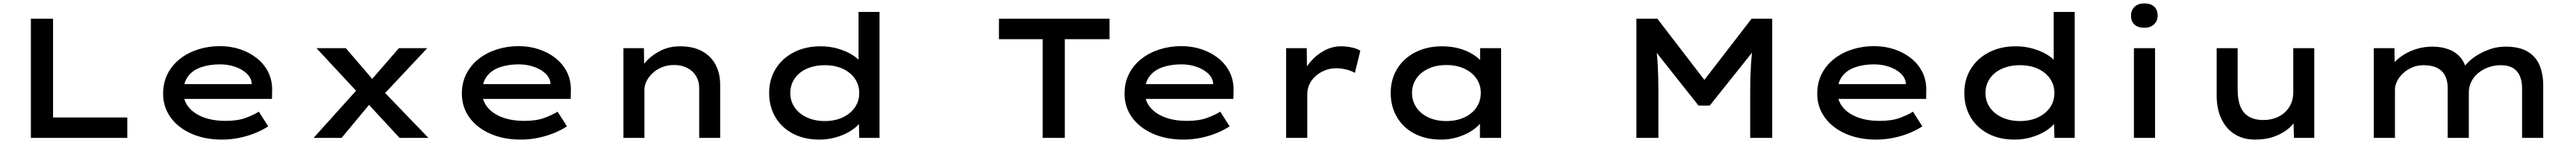

<svg xmlns="http://www.w3.org/2000/svg" viewBox="-20 -810 15098 840"><path d="M161 0V-700H291V-120H726V0Z M1281 10Q1180 10 1101.5 -25Q1023 -60 979.5 -121Q936 -182 936 -259Q936 -324 962 -375.5Q988 -427 1034 -463.5Q1080 -500 1140.5 -519.5Q1201 -539 1269 -539Q1333 -539 1389 -520Q1445 -501 1487.5 -466.5Q1530 -432 1553 -384.5Q1576 -337 1575 -279L1574 -229H1035L1012 -316H1471L1455 -303V-325Q1450 -357 1423 -381Q1396 -405 1355.5 -418.5Q1315 -432 1269 -432Q1209 -432 1160 -415.5Q1111 -399 1083 -362.5Q1055 -326 1055 -268Q1055 -218 1086 -180Q1117 -142 1172.5 -121Q1228 -100 1302 -100Q1373 -100 1420 -117.5Q1467 -135 1497 -154L1552 -68Q1521 -47 1477.5 -29Q1434 -11 1383.5 -0.5Q1333 10 1281 10Z M2322 0 2115 -224 2093 -249 1835 -527H2007L2187 -317L2210 -292L2491 0ZM1818 0 2075 -286 2158 -212 1982 0ZM2217 -242 2141 -323 2318 -527H2484Z M3032 10Q2931 10 2852.5 -25Q2774 -60 2730.5 -121Q2687 -182 2687 -259Q2687 -324 2713 -375.5Q2739 -427 2785 -463.5Q2831 -500 2891.5 -519.5Q2952 -539 3020 -539Q3084 -539 3140 -520Q3196 -501 3238.5 -466.5Q3281 -432 3304 -384.5Q3327 -337 3326 -279L3325 -229H2786L2763 -316H3222L3206 -303V-325Q3201 -357 3174 -381Q3147 -405 3106.5 -418.5Q3066 -432 3020 -432Q2960 -432 2911 -415.5Q2862 -399 2834 -362.5Q2806 -326 2806 -268Q2806 -218 2837 -180Q2868 -142 2923.5 -121Q2979 -100 3053 -100Q3124 -100 3171 -117.5Q3218 -135 3248 -154L3303 -68Q3272 -47 3228.5 -29Q3185 -11 3134.5 -0.5Q3084 10 3032 10Z M3634 0V-527H3754L3756 -387L3719 -381Q3738 -419 3772.5 -455Q3807 -491 3856.5 -514.5Q3906 -538 3965 -538Q4043 -538 4095.5 -509Q4148 -480 4174.5 -429Q4201 -378 4201 -313V0H4078V-292Q4078 -334 4058.5 -365Q4039 -396 4005 -412.5Q3971 -429 3929 -428Q3891 -428 3859.5 -415Q3828 -402 3805 -380.5Q3782 -359 3769.5 -333.5Q3757 -308 3757 -284V0H3696Q3668 0 3652.5 0Q3637 0 3634 0Z M4783 10Q4694 10 4627.5 -25Q4561 -60 4524.5 -122Q4488 -184 4488 -264Q4488 -344 4526.5 -406Q4565 -468 4633 -503Q4701 -538 4789 -538Q4842 -538 4888 -525Q4934 -512 4969 -491.5Q5004 -471 5023.5 -446Q5043 -421 5045 -396L5012 -392V-740H5135V0H5016L5013 -140L5037 -132Q5036 -107 5015 -82.5Q4994 -58 4959 -37Q4924 -16 4878 -3Q4832 10 4783 10ZM4814 -99Q4874 -99 4919.5 -120.5Q4965 -142 4990.5 -179Q5016 -216 5016 -264Q5016 -311 4990.5 -348Q4965 -385 4919.5 -406Q4874 -427 4814 -427Q4755 -427 4709 -406.5Q4663 -386 4637.5 -348.5Q4612 -311 4612 -264Q4612 -216 4637.5 -179Q4663 -142 4709 -120.5Q4755 -99 4814 -99Z M6091 0V-580H5835V-700H6483V-580H6221V0Z M6916 10Q6815 10 6736.5 -25Q6658 -60 6614.5 -121Q6571 -182 6571 -259Q6571 -324 6597 -375.5Q6623 -427 6669 -463.5Q6715 -500 6775.5 -519.5Q6836 -539 6904 -539Q6968 -539 7024 -520Q7080 -501 7122.5 -466.5Q7165 -432 7188 -384.5Q7211 -337 7210 -279L7209 -229H6670L6647 -316H7106L7090 -303V-325Q7085 -357 7058 -381Q7031 -405 6990.5 -418.5Q6950 -432 6904 -432Q6844 -432 6795 -415.5Q6746 -399 6718 -362.5Q6690 -326 6690 -268Q6690 -218 6721 -180Q6752 -142 6807.5 -121Q6863 -100 6937 -100Q7008 -100 7055 -117.5Q7102 -135 7132 -154L7187 -68Q7156 -47 7112.5 -29Q7069 -11 7018.5 -0.5Q6968 10 6916 10Z M7518 0V-527H7639L7641 -338L7608 -349Q7623 -402 7658.5 -444.5Q7694 -487 7741 -512.5Q7788 -538 7839 -538Q7872 -538 7903.5 -531Q7935 -524 7953 -512L7921 -382Q7901 -394 7871 -401.5Q7841 -409 7813 -409Q7774 -409 7742.5 -395.5Q7711 -382 7688 -360.5Q7665 -339 7653.5 -312.5Q7642 -286 7642 -257V0Z M8426 10Q8337 10 8270.5 -25Q8204 -60 8167.5 -122Q8131 -184 8131 -264Q8131 -344 8169 -406Q8207 -468 8275.5 -503Q8344 -538 8432 -538Q8486 -538 8531.5 -525.5Q8577 -513 8611.5 -491.5Q8646 -470 8666 -445.5Q8686 -421 8688 -396L8655 -395V-527H8778V0H8654V-142L8680 -135Q8678 -111 8656.5 -85.5Q8635 -60 8600.5 -38.5Q8566 -17 8521 -3.5Q8476 10 8426 10ZM8457 -99Q8517 -99 8563 -120.5Q8609 -142 8634 -179.5Q8659 -217 8659 -264Q8659 -311 8634 -348Q8609 -385 8563 -406.5Q8517 -428 8457 -428Q8397 -428 8351.5 -406.5Q8306 -385 8281 -348Q8256 -311 8256 -264Q8256 -217 8281 -179.5Q8306 -142 8351.5 -120.5Q8397 -99 8457 -99Z M9571 0V-700H9694L10000 -301H9939L10246 -700H10367V0H10238V-271Q10238 -355 10242.5 -428Q10247 -501 10258 -576L10272 -530L10001 -190H9935L9666 -530L9680 -576Q9692 -502 9696 -429.5Q9700 -357 9700 -271V0Z M10976 10Q10875 10 10796.5 -25Q10718 -60 10674.5 -121Q10631 -182 10631 -259Q10631 -324 10657 -375.5Q10683 -427 10729 -463.5Q10775 -500 10835.5 -519.5Q10896 -539 10964 -539Q11028 -539 11084 -520Q11140 -501 11182.5 -466.5Q11225 -432 11248 -384.5Q11271 -337 11270 -279L11269 -229H10730L10707 -316H11166L11150 -303V-325Q11145 -357 11118 -381Q11091 -405 11050.5 -418.5Q11010 -432 10964 -432Q10904 -432 10855 -415.5Q10806 -399 10778 -362.5Q10750 -326 10750 -268Q10750 -218 10781 -180Q10812 -142 10867.5 -121Q10923 -100 10997 -100Q11068 -100 11115 -117.5Q11162 -135 11192 -154L11247 -68Q11216 -47 11172.5 -29Q11129 -11 11078.5 -0.5Q11028 10 10976 10Z M11788 10Q11699 10 11632.5 -25Q11566 -60 11529.5 -122Q11493 -184 11493 -264Q11493 -344 11531.5 -406Q11570 -468 11638 -503Q11706 -538 11794 -538Q11847 -538 11893 -525Q11939 -512 11974 -491.5Q12009 -471 12028.5 -446Q12048 -421 12050 -396L12017 -392V-740H12140V0H12021L12018 -140L12042 -132Q12041 -107 12020 -82.5Q11999 -58 11964 -37Q11929 -16 11883 -3Q11837 10 11788 10ZM11819 -99Q11879 -99 11924.5 -120.5Q11970 -142 11995.5 -179Q12021 -216 12021 -264Q12021 -311 11995.5 -348Q11970 -385 11924.5 -406Q11879 -427 11819 -427Q11760 -427 11714 -406.5Q11668 -386 11642.5 -348.5Q11617 -311 11617 -264Q11617 -216 11642.5 -179Q11668 -142 11714 -120.5Q11760 -99 11819 -99Z M12487 0V-527H12611V0ZM12548 -647Q12511 -647 12490.5 -665.5Q12470 -684 12470 -718Q12470 -750 12491 -770Q12512 -790 12548 -790Q12585 -790 12605.5 -771.5Q12626 -753 12626 -718Q12626 -687 12605 -667Q12584 -647 12548 -647Z M13197 10Q13130 10 13079.5 -20.5Q13029 -51 13000.5 -110Q12972 -169 12972 -250V-527H13095V-284Q13095 -224 13111 -184.5Q13127 -145 13161 -125Q13195 -105 13246 -105Q13282 -105 13314 -116Q13346 -127 13370 -148.5Q13394 -170 13407.5 -200Q13421 -230 13421 -267V-527H13544V0H13425L13422 -110L13444 -122Q13432 -90 13398.5 -59.5Q13365 -29 13314 -9.5Q13263 10 13197 10Z M13893 0V-527H14014L14016 -389L13980 -397Q13992 -420 14014.5 -444.5Q14037 -469 14070 -489.5Q14103 -510 14145.5 -523Q14188 -536 14238 -536Q14289 -536 14332 -520Q14375 -504 14403 -470Q14431 -436 14438 -382L14403 -389L14411 -405Q14426 -425 14450 -448Q14474 -471 14507 -490.5Q14540 -510 14580 -523Q14620 -536 14665 -536Q14747 -536 14795.5 -506.5Q14844 -477 14865 -425.5Q14886 -374 14886 -310V0H14762V-294Q14762 -333 14749 -363.5Q14736 -394 14708.5 -410.5Q14681 -427 14638 -427Q14599 -427 14564.5 -414.5Q14530 -402 14504 -380Q14478 -358 14464 -329Q14450 -300 14450 -267V0H14326V-295Q14326 -334 14311.5 -364Q14297 -394 14265.5 -410.5Q14234 -427 14184 -427Q14148 -427 14117 -413.5Q14086 -400 14063.5 -378.5Q14041 -357 14029 -332Q14017 -307 14017 -284V0Z"/></svg>

Font: Lexend Tera Medium
Style: Regular
Weight: 500
Designer: Bonnie Shaver-Troup, Thomas Jockin
Foundry: Lexend
Version: Version 1.007